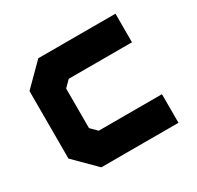

<svg xmlns="http://www.w3.org/2000/svg" viewBox="-122 -682 846 823"><g transform="rotate(-30 301.0 -270.0)"><path d="M158 0 55 -103V-437L158 -540H540V-398.5H227L196.5 -368V-172L227 -141.5H540V0ZM197.5 -70.5H476.5H197.5L126.5 -139V-404.5L193.5 -470H476.5H193.5L126.5 -404.5V-139Z"/></g></svg>

Font: Tourney Black
Style: Regular
Weight: 900
Version: Version 1.015